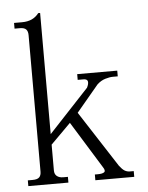

<svg xmlns="http://www.w3.org/2000/svg" viewBox="-51 -757 602 783"><g transform="rotate(-5 250.0 -365.5)"><path d="M259.8 -295.9 408.2 -66.4Q419.9 -50.8 429.7 -44.9Q439.5 -39.1 451.2 -39.1H466.8V-15.6H307.6V-39.1H319.3Q338.9 -39.1 346.2 -44.9Q353.5 -50.8 342.8 -66.4L224.6 -257.8L142.6 -175.8V-70.3Q142.6 -54.7 152.3 -46.9Q162.1 -39.1 177.7 -39.1H197.3V-15.6H33.2V-39.1H52.7Q72.3 -39.1 80.1 -46.9Q87.9 -54.7 87.9 -70.3V-628.9Q87.9 -644.5 80.6 -652.3Q73.2 -660.2 54.7 -660.2H33.2V-683.6H66.4Q88.9 -683.6 106 -691.4Q123 -699.2 134.8 -714.8H142.6V-218.8L306.6 -394.5Q314.5 -410.2 312.5 -419.9Q310.5 -429.7 294.9 -429.7H271.5V-453.1H435.5V-429.7H415Q402.3 -429.7 384.3 -424.3Q366.2 -418.9 350.6 -404.3Z"/></g></svg>

Font: BabelStone Khitan Small Seal
Style: Regular
Weight: 400
Designer: Andrew West
Foundry: BabelStone
Version: Version 13.000